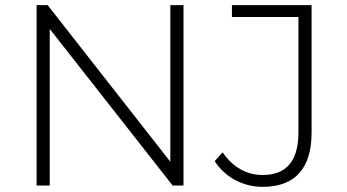

<svg xmlns="http://www.w3.org/2000/svg" viewBox="-20 -720 1346 745"><path d="M122 0V-700H165L664 -63H641V-700H692V0H650L150 -637H173V0ZM999 5Q942 5 892.5 -21.5Q843 -48 813 -95L844 -129Q873 -86 912.5 -63.5Q952 -41 999 -41Q1138 -41 1138 -206V-654H880V-700H1189V-206Q1189 -101 1141 -48Q1093 5 999 5Z"/></svg>

Font: MOST Montserrat Light
Style: Regular
Weight: 300
Designer: Julieta Ulanovsky
Foundry: Julieta Ulanovsky
Version: Version 8.000;March 11, 2024;FontCreator 15.0.0.2926 64-bit